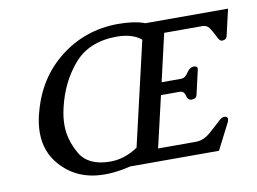

<svg xmlns="http://www.w3.org/2000/svg" viewBox="-79 -834 1310 978"><g transform="rotate(-10 576.0 -344.5)"><path d="M677.7 -55.7H874.5Q913.1 -55.7 950.4 -88.4Q987.8 -121.1 1008.3 -140.6Q1024.4 -155.8 1036.1 -155.8Q1054.7 -155.8 1054.7 -142.1Q1054.7 -139.2 1053.7 -135.7Q1052.2 -128.4 1049.3 -123.5L981 9.8H521Q466.3 23.9 410.2 26.9Q398.9 27.3 387.2 27.3Q246.1 27.3 160.2 -69.8Q98.1 -139.6 98.1 -238.8Q98.1 -280.3 108.9 -326.7Q110.8 -335.4 113.8 -344.7Q158.7 -514.2 286.9 -614Q415 -713.9 582.5 -715.8H586.4Q670.9 -715.8 724.6 -695.3H1152.3L1121.1 -560.1Q1116.7 -540 1093.8 -540Q1081.5 -540 1070.8 -564.5Q1054.7 -597.7 1042.5 -614Q1030.3 -630.4 1007.3 -630.4H810.5L753.9 -384.8H854Q876.5 -384.8 891.8 -409.9Q907.2 -435.1 928.7 -435.1Q947.3 -435.1 947.3 -421.4Q947.3 -418.5 946.3 -415L918 -291Q913.6 -271 890.6 -271Q869.6 -271 864.3 -295.9Q858.9 -320.8 835.9 -320.8H739.3ZM694.8 -615.7Q648.9 -653.3 567.9 -653.3Q425.3 -652.8 347.2 -562.5Q269 -472.2 239.3 -342.8Q228.5 -296.9 228.5 -256.3Q228.5 -254.4 228.5 -252.9Q228.5 -180.2 270.3 -106.7Q312 -33.2 424.3 -32.2H427.2Q501.5 -32.2 570.3 -78.6Z"/></g></svg>

Font: Caudex
Style: Bold
Weight: 700
Italic angle: -13°
Version: Version 1.04